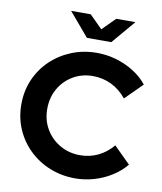

<svg xmlns="http://www.w3.org/2000/svg" viewBox="-98 -998 915 1087"><g transform="rotate(10 359.0 -455.0)"><path d="M408.4 10.3Q329.6 10.3 261.8 -17.2Q194 -44.7 143.3 -93.9Q92.6 -143 64.3 -208.5Q36.1 -274 36.1 -350Q36.1 -426.7 64.3 -492.2Q92.6 -557.7 143.6 -606.9Q194.7 -656 262.5 -683.5Q330.3 -711 408.4 -711Q465.6 -711 520 -695Q574.4 -679 620.8 -649.9Q667.2 -620.8 699.7 -580.3L602.2 -483.3Q564.1 -530.3 514.5 -554.1Q464.8 -577.8 408.4 -577.8Q345.3 -577.8 294.4 -547.8Q243.5 -517.9 214.2 -466.4Q185 -414.8 185 -350Q185 -285.9 215.1 -234.7Q245.2 -183.5 297 -153.6Q348.7 -123.7 413.3 -123.7Q468.3 -123.7 516.2 -146.7Q564.1 -169.7 600.5 -213.2L695.6 -119Q662.7 -79.4 616.7 -50.2Q570.7 -21 517.2 -5.4Q463.6 10.3 408.4 10.3ZM334.6 -919.9 408 -846.6 481.4 -919.9H591.4L476.6 -784.8H336.5L221.8 -919.9Z"/></g></svg>

Font: Red Hat Display VF
Style: Regular
Weight: 300
Designer: Pentagram, MCKL
Foundry: Pentagram, MCKL
Version: Version 1.023